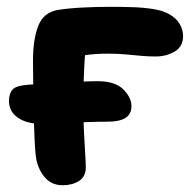

<svg xmlns="http://www.w3.org/2000/svg" viewBox="-20 -539 567 569"><path d="M98.4 -172.4Q58.4 -172.4 32.5 -190.6Q6.6 -208.8 6.6 -239.6Q6.6 -261.2 16.8 -273.3Q27 -285.4 65.2 -288Q84.6 -289.2 111.7 -291.1Q138.8 -293 168.3 -294.4Q197.8 -295.8 224.4 -297.1Q251 -298.4 268.6 -298.4Q321.4 -298.4 345.5 -274.1Q369.6 -249.8 369.6 -224.6Q369.6 -200.4 351.5 -189.4Q333.4 -178.4 300.2 -178.4Q272.2 -178.4 241.8 -177.3Q211.4 -176.2 183.7 -175.4Q156 -174.6 133.6 -173.5Q111.2 -172.4 98.4 -172.4ZM165.6 10Q131.4 10 110.8 -15.8Q90.2 -41.6 86 -77.6Q84 -95.2 82.6 -123Q81.2 -150.8 80.3 -184.2Q79.4 -217.6 79 -250.7Q78.6 -283.8 78.2 -312.4Q77.8 -341 77.8 -360Q77.8 -422.6 93.4 -462.4Q109 -502.2 151.6 -509.6Q183.4 -514.6 224.7 -516.7Q266 -518.8 309.4 -518.8Q341.6 -518.8 374.2 -517.7Q406.8 -516.6 435.1 -512Q463.4 -507.4 481.4 -497Q502.6 -485.2 512.6 -467.8Q522.6 -450.4 522.6 -432Q522.6 -400.8 497.6 -386.2Q472.6 -371.6 441 -371.6Q420 -371.6 398.9 -373.5Q377.8 -375.4 353.8 -377.7Q329.8 -380 299.2 -380Q259.4 -380 228.5 -374.9Q197.6 -369.8 162.2 -361.8L235.4 -420Q233.2 -394.8 231.1 -364.3Q229 -333.8 228 -299.3Q227 -264.8 227 -226Q227 -185.2 228.8 -149.2Q230.6 -113.2 232.4 -85.5Q234.2 -57.8 234.2 -42.8Q234.2 -15.6 214.3 -2.8Q194.4 10 165.6 10Z"/></svg>

Font: Shantell Sans Light
Style: Regular
Weight: 300
Designer: Stephen Nixon, Anya Danilova, Shantell Martin
Foundry: Arrow Type
Version: Version 1.011;[c5ecc13dd]